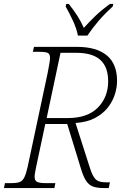

<svg xmlns="http://www.w3.org/2000/svg" viewBox="-34 -951 675 971"><path d="M-14 0 -9 -25H26Q51 -25 65.5 -30.5Q80 -36 89 -54Q98 -72 106 -108L207 -582Q212 -608 215.5 -628Q219 -648 219 -658Q219 -678 207.5 -683.5Q196 -689 162 -689H132L138 -714H355Q454 -714 506 -671Q558 -628 558 -542Q558 -508 546.5 -472.5Q535 -437 510.5 -406Q486 -375 446 -354Q406 -333 348 -329L421 -101Q435 -57 451 -43Q467 -29 500 -29H522L516 0H491Q459 0 438 -7Q417 -14 402.5 -35Q388 -56 376 -96L306 -324H195L149 -108Q146 -92 143.5 -79Q141 -66 141 -58Q141 -37 154 -31Q167 -25 193 -25H246L241 0ZM309 -354Q409 -354 461 -407Q513 -460 513 -540Q513 -612 473.5 -648Q434 -684 350 -684H272L202 -354ZM360 -771Q354 -805 334.5 -847Q315 -889 298 -918L301 -931H314Q340 -898 357 -871.5Q374 -845 390 -810Q416 -839 447.5 -869.5Q479 -900 522 -931H539L536 -918Q496 -882 464 -844.5Q432 -807 408 -771Z"/></svg>

Font: Noto Serif ExtraLight
Style: Italic
Weight: 200
Italic angle: -12°
Designer: Monotype Design Team
Foundry: Monotype Imaging Inc.
Version: Version 2.014; ttfautohint (v1.8.4.7-5d5b)